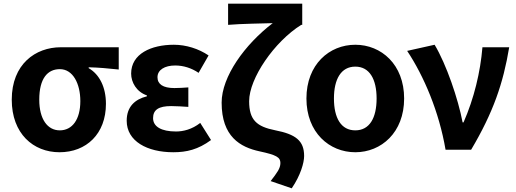

<svg xmlns="http://www.w3.org/2000/svg" viewBox="-20 -818 2821 1049"><path d="M305.1 13.8C451.6 13.8 558.8 -86.3 558.8 -250.8C558.8 -341.4 523.7 -411.4 464.6 -445.6V-450.4C524 -448.9 567 -444.5 628.7 -438.2V-559.8H312C174 -559.8 44.2 -467.6 44.2 -273.4C44.2 -87.9 161.9 13.8 305.1 13.8ZM306.6 -105.8C239.1 -105.8 194.5 -167.6 194.5 -273.4C194.5 -390.4 240.3 -440.2 307.1 -440.2C378.6 -440.2 418.9 -360.7 418.9 -265.6C418.9 -165.3 375 -105.8 306.6 -105.8Z M926.9 13.8C999.6 13.8 1062.1 -0.8 1133 -52.9L1074 -146.4C1029 -111.1 981.1 -99.6 941.8 -99.6C861.2 -99.6 816.3 -126.3 816.3 -172.6C816.3 -218.6 847.7 -238.4 915.1 -238.4C944.7 -238.4 976.4 -236 1009 -234V-340.5C982.8 -338.5 955.7 -336.9 932.6 -336.9C870.5 -336.9 840.4 -358.2 840.4 -396C840.4 -436.6 880.4 -460.2 937.1 -460.2C982 -460.2 1026 -446.4 1065 -420L1119.6 -515.1C1065 -551.9 996.9 -573.5 929.8 -573.5C806.4 -573.5 696.5 -524.4 696.5 -415.9C696.5 -368.7 725.2 -316.5 782.5 -296.8V-291.8C716.7 -275.3 672.2 -234.8 672.2 -158.2C672.2 -46.3 784.3 13.8 926.9 13.8Z M1573.8 210.9C1621.9 140.8 1641.6 71.1 1641.6 34.3C1641.6 -49.2 1595.7 -84.3 1483.6 -106.2C1382.3 -126.4 1341.2 -162.4 1341.2 -265.2C1341.2 -389.8 1478.6 -590.1 1625.7 -682.2H1631.3V-797.9H1226.2V-682.2C1295.5 -688.3 1418.6 -689.9 1470 -691.5C1317 -574.7 1190.9 -399.2 1190.9 -257.2C1190.9 -71.9 1292.1 -13.8 1398.9 9C1490 28.7 1512 41.3 1512 72.4C1512 102.6 1493.2 126.4 1458.6 171.4Z M1921.2 13.8C2062.9 13.8 2188 -93.8 2188 -279.9C2188 -466 2062.9 -573.5 1921.2 -573.5C1779.3 -573.5 1654.2 -466 1654.2 -279.9C1654.2 -93.8 1779.3 13.8 1921.2 13.8ZM1921.2 -105.8C1843.2 -105.8 1804.5 -173.5 1804.5 -279.9C1804.5 -385.4 1843.2 -454 1921.2 -454C1999 -454 2037.6 -385.4 2037.6 -279.9C2037.6 -173.5 1999 -105.8 1921.2 -105.8Z M2414.3 0H2554.1C2675 -204 2729.2 -362.2 2762 -559.8H2615.8C2604.7 -424.9 2570.1 -280.2 2512.5 -149.3H2507.5C2483.2 -277.3 2418.7 -466.6 2354.5 -573.5L2204.5 -540C2296.4 -401.8 2379.2 -206.6 2414.3 0Z"/></svg>

Font: Source Han Sans JP VF
Style: Regular
Weight: 250
Designer: Ryoko NISHIZUKA 西塚涼子 (kana, bopomofo & ideographs); Paul D. Hunt (Latin, Greek & Cyrillic); Sandoll Communications 산돌커뮤니
Foundry: Adobe
Version: Version 2.004;hotconv 1.0.118;makeotfexe 2.5.65603